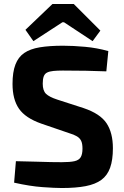

<svg xmlns="http://www.w3.org/2000/svg" viewBox="-20 -933 626 966"><path d="M297 -703Q348 -703 408 -697.5Q468 -692 525 -676L515 -574Q471 -576 412 -577Q353 -578 296 -578Q268 -578 248.5 -576Q229 -574 217 -568Q205 -562 200 -548.5Q195 -535 195 -512Q195 -477 211.5 -461Q228 -445 268 -432L401 -389Q484 -361 516 -313Q548 -265 548 -187Q548 -128 534 -89Q520 -50 490 -28Q460 -6 411 3.5Q362 13 291 13Q257 13 194 8.5Q131 4 51 -14L60 -122Q120 -121 163 -119.5Q206 -118 237 -117.5Q268 -117 291 -117Q332 -117 354.5 -122Q377 -127 386 -142Q395 -157 395 -185Q395 -210 388.5 -224Q382 -238 367 -247Q352 -256 328 -263L188 -311Q108 -339 75.5 -386Q43 -433 43 -511Q43 -570 57.5 -608Q72 -646 102 -666.5Q132 -687 180.5 -695Q229 -703 297 -703ZM351 -913 485 -779 446 -726 302 -821H294L148 -726L108 -783L244 -913Z"/></svg>

Font: Exo 2
Style: Bold
Weight: 700
Designer: Natanael Gama
Foundry: Natanael Gama
Version: Version 2.010